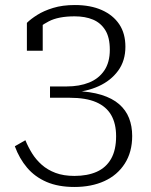

<svg xmlns="http://www.w3.org/2000/svg" viewBox="-20 -671 600 764"><path d="M277 -309 301 -294V-318L265 -303Q324 -306 372.5 -328Q421 -350 450 -389.5Q479 -429 479 -485Q479 -538 454.5 -574.5Q430 -611 385 -631Q340 -651 278 -651Q229 -651 191.5 -639.5Q154 -628 128 -611.5Q102 -595 87 -580V-469H150V-589Q143 -588 136.5 -583.5Q130 -579 125.5 -573Q121 -567 118.5 -559Q116 -551 117 -544Q136 -566 174 -586Q212 -606 277 -606Q319 -606 350 -593Q381 -580 399 -551Q417 -522 417 -473Q417 -423 395 -390.5Q373 -358 334.5 -342.5Q296 -327 245 -327H179V-282H257Q322 -282 362.5 -264.5Q403 -247 422.5 -213Q442 -179 442 -129Q442 -74 422 -39Q402 -4 365 12.5Q328 29 276 29Q233 29 201 17Q169 5 146 -15.5Q123 -36 107.5 -61Q92 -86 81 -113L39 -89Q57 -40 88 -3.5Q119 33 165.5 53Q212 73 276 73Q344 73 395.5 49.5Q447 26 476.5 -20Q506 -66 506 -130Q506 -169 493.5 -201Q481 -233 454 -256.5Q427 -280 383.5 -293.5Q340 -307 277 -309Z"/></svg>

Font: Roboto Serif SemiCondensed ExtraLight
Style: Regular
Weight: 250
Width: 4
Designer: Greg Gazdowicz
Foundry: Commercial Type
Version: Version 1.007